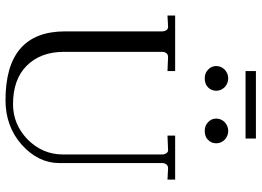

<svg xmlns="http://www.w3.org/2000/svg" viewBox="-144 -782 936 687"><g transform="rotate(90 323.5 -438.0)"><path d="M35.2 -597.2H233.9V-569.8L185.1 -571.8H183.1Q174.3 -571.8 169.9 -565.9Q165 -559.6 165 -551.8V-199.2Q165 -115.7 214.8 -65.9Q263.7 -17.1 352.1 -17.1Q424.8 -17.1 479 -69.8Q532.2 -123 532.2 -195.8V-550.8Q532.2 -559.6 526.9 -566.9Q522 -573.2 514.2 -571.8L464.8 -569.8V-597.2H622.1V-569.8L583 -571.8H581.1Q572.3 -571.8 567.9 -565.9Q563 -559.6 563 -551.8V-183.1Q563 -107.9 498 -48.8Q432.1 9.8 337.9 9.8Q91.8 9.8 91.8 -203.1V-550.8Q91.8 -558.6 86.9 -566.9Q80.6 -573.2 73.2 -571.8L35.2 -569.8ZM229 -774.9Q242.7 -787.1 259.8 -787.1Q277.3 -787.1 291 -774.9Q304.2 -761.7 304.2 -744.1Q304.2 -727.1 292 -714.8Q280.3 -703.1 259.8 -703.1Q240.7 -703.1 229 -714.8Q215.8 -726.6 215.8 -744.1Q215.8 -761.7 229 -774.9ZM417 -774.9Q430.7 -787.1 448.2 -787.1Q465.3 -787.1 479 -774.9Q492.2 -761.7 492.2 -744.1Q492.2 -727.1 480 -714.8Q468.3 -703.1 448.2 -703.1Q428.7 -703.1 417 -714.8Q403.8 -726.6 403.8 -744.1Q403.8 -761.7 417 -774.9ZM233.9 -849.1V-886.2H475.1V-849.1Z"/></g></svg>

Font: Unna Light
Style: Regular
Weight: 300
Designer: Jorge de Buen Unna
Foundry: Omnibus-Type
Version: Version 2.007;PS 002.007;hotconv 1.0.88;makeotf.lib2.5.64775